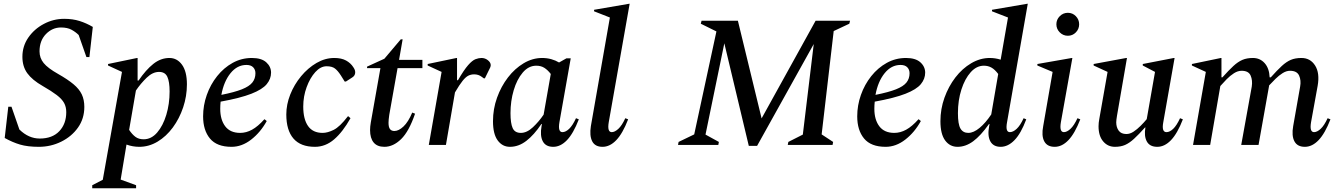

<svg xmlns="http://www.w3.org/2000/svg" viewBox="-20 -770 7102 1020"><path d="M186 10Q127 10 86.5 -2Q46 -14 5 -37L24 -203H41L83 -82Q132 -34 191 -34Q258 -34 295 -73Q332 -112 332 -174Q332 -202 320.5 -223Q309 -244 281.5 -265Q254 -286 207 -313Q151 -345 125 -381Q99 -417 99 -468Q99 -525 130.5 -570.5Q162 -616 213 -643Q264 -670 321 -670Q366 -670 402.5 -658.5Q439 -647 473 -627L455 -467H439L398 -584Q382 -600 360 -612Q338 -624 304 -624Q258 -624 224 -589Q190 -554 190 -497Q190 -462 212 -435Q234 -408 289 -377Q340 -348 370.5 -322.5Q401 -297 414.5 -268.5Q428 -240 428 -202Q428 -140 394.5 -92.5Q361 -45 305.5 -17.5Q250 10 186 10Z M470 230V214L526 185L628 -388L554 -422V-430L708 -462H711V-342H716Q755 -399 794.5 -430.5Q834 -462 880 -462Q921 -462 947 -426Q973 -390 973 -322Q973 -259 953 -199.5Q933 -140 898 -92.5Q863 -45 817 -17.5Q771 10 720 10Q685 10 652 -2L621 184L703 214V230ZM825 -388Q791 -388 759 -357Q727 -326 702 -289L666 -80Q682 -56 699.5 -43Q717 -30 743 -30Q784 -30 815 -66Q846 -102 863.5 -160Q881 -218 881 -284Q881 -336 869 -362Q857 -388 825 -388Z M1210 10Q1132 10 1095.5 -34Q1059 -78 1059 -152Q1059 -210 1078.5 -265.5Q1098 -321 1133.5 -365.5Q1169 -410 1216 -436Q1263 -462 1318 -462Q1369 -462 1394.5 -439Q1420 -416 1420 -384Q1420 -351 1397 -323Q1374 -295 1315.5 -272Q1257 -249 1152 -230Q1150 -211 1150 -192Q1150 -134 1176.5 -99Q1203 -64 1256 -64Q1288 -64 1319 -81Q1350 -98 1384 -136H1386L1397 -127Q1364 -67 1314.5 -28.5Q1265 10 1210 10ZM1289 -425Q1240 -425 1204.5 -381Q1169 -337 1156 -266Q1226 -280 1265 -295.5Q1304 -311 1320.5 -331.5Q1337 -352 1337 -381Q1337 -400 1325 -412.5Q1313 -425 1289 -425Z M1653 10Q1577 10 1539 -34Q1501 -78 1501 -162Q1501 -215 1522 -268Q1543 -321 1579.5 -365Q1616 -409 1661.5 -435.5Q1707 -462 1756 -462Q1794 -462 1818.5 -448.5Q1843 -435 1857 -413Q1863 -404 1865 -398Q1867 -392 1867 -385Q1867 -378 1863.5 -371Q1860 -364 1852 -359L1818 -337H1811L1791 -369Q1775 -394 1759.5 -406Q1744 -418 1715 -418Q1683 -418 1655 -387Q1627 -356 1609 -307Q1591 -258 1591 -204Q1591 -137 1616.5 -100.5Q1642 -64 1694 -64Q1720 -64 1752.5 -80Q1785 -96 1828 -152H1831L1842 -142Q1801 -69 1755 -29.5Q1709 10 1653 10Z M2022 10Q1984 10 1965 -13Q1946 -36 1946 -79Q1946 -88 1947 -98.5Q1948 -109 1950 -120L2001 -408H1930V-416L2022 -458L2109 -561H2119L2100 -452H2224V-408H2092L2048 -160Q2046 -146 2045 -136Q2044 -126 2044 -118Q2044 -94 2052 -84Q2060 -74 2075 -74Q2098 -74 2123.5 -98Q2149 -122 2170 -172L2185 -166Q2153 -72 2111 -31Q2069 10 2022 10Z M2258 0 2326 -388 2252 -422V-430L2405 -462H2408V-344H2413Q2445 -399 2467 -424Q2489 -449 2506 -455.5Q2523 -462 2538 -462Q2557 -462 2572 -450Q2587 -438 2587 -424Q2587 -418 2584 -411L2556 -354H2550L2539 -362Q2522 -375 2499 -375Q2482 -375 2468 -368Q2454 -361 2437.5 -340.5Q2421 -320 2397 -279L2349 0Z M2689 10Q2649 10 2624 -24Q2599 -58 2599 -126Q2599 -191 2620.5 -251Q2642 -311 2678.5 -358.5Q2715 -406 2762 -434Q2809 -462 2860 -462Q2886 -462 2909 -455.5Q2932 -449 2950 -438L2989 -460H3012L2952 -121Q2943 -68 2968 -68Q2985 -68 3003.5 -85.5Q3022 -103 3040 -142L3055 -136Q3026 -61 2992 -25.5Q2958 10 2919 10Q2879 10 2863.5 -19.5Q2848 -49 2857 -100L2859 -111H2856Q2817 -53 2776 -21.5Q2735 10 2689 10ZM2692 -169Q2692 -115 2703.5 -89.5Q2715 -64 2747 -64Q2779 -64 2811 -94Q2843 -124 2868 -161L2906 -377Q2890 -398 2872 -409.5Q2854 -421 2829 -421Q2788 -421 2757 -384.5Q2726 -348 2709 -290.5Q2692 -233 2692 -169Z M3181 10Q3141 10 3126 -19.5Q3111 -49 3119 -100L3220 -677L3136 -710V-718L3322 -750H3325L3214 -121Q3205 -68 3230 -68Q3246 -68 3265 -85.5Q3284 -103 3302 -142L3317 -136Q3288 -61 3254 -25.5Q3220 10 3181 10Z M3582 0 3585 -16 3668 -56 3786 -603 3703 -644 3707 -660H3900L4026 -141L4313 -660H4496L4492 -644L4409 -605L4345 -56L4406 -16L4403 0H4165L4168 -16L4245 -55L4303 -536L4002 5H3958L3828 -540L3728 -55L3799 -16L3796 0Z M4685 10Q4607 10 4570.5 -34Q4534 -78 4534 -152Q4534 -210 4553.5 -265.5Q4573 -321 4608.5 -365.5Q4644 -410 4691 -436Q4738 -462 4793 -462Q4844 -462 4869.5 -439Q4895 -416 4895 -384Q4895 -351 4872 -323Q4849 -295 4790.5 -272Q4732 -249 4627 -230Q4625 -211 4625 -192Q4625 -134 4651.5 -99Q4678 -64 4731 -64Q4763 -64 4794 -81Q4825 -98 4859 -136H4861L4872 -127Q4839 -67 4789.5 -28.5Q4740 10 4685 10ZM4764 -425Q4715 -425 4679.5 -381Q4644 -337 4631 -266Q4701 -280 4740 -295.5Q4779 -311 4795.5 -331.5Q4812 -352 4812 -381Q4812 -400 4800 -412.5Q4788 -425 4764 -425Z M5067 10Q5026 10 5001 -24Q4976 -58 4976 -126Q4976 -191 4997.5 -251Q5019 -311 5055.5 -358.5Q5092 -406 5139.5 -434Q5187 -462 5238 -462Q5268 -462 5296 -453L5335 -677L5250 -710V-718L5437 -750H5440L5330 -121Q5320 -68 5345 -68Q5362 -68 5381 -85.5Q5400 -103 5418 -142L5432 -136Q5404 -61 5369.5 -25.5Q5335 10 5296 10Q5257 10 5241 -19.5Q5225 -49 5235 -100L5237 -111H5234Q5190 -49 5150 -19.5Q5110 10 5067 10ZM5069 -169Q5069 -110 5082.5 -87Q5096 -64 5124 -64Q5152 -64 5184 -90.5Q5216 -117 5246 -162L5283 -377Q5265 -401 5247 -411Q5229 -421 5207 -421Q5168 -421 5137 -386.5Q5106 -352 5087.5 -294.5Q5069 -237 5069 -169Z M5653 -580Q5628 -580 5610 -598Q5592 -616 5592 -641Q5592 -666 5610 -684Q5628 -702 5653 -702Q5678 -702 5695.5 -684Q5713 -666 5713 -641Q5713 -616 5695.5 -598Q5678 -580 5653 -580ZM5583 10Q5543 10 5527.5 -19.5Q5512 -49 5522 -100L5572 -388L5491 -422V-430L5674 -462H5677L5616 -121Q5607 -68 5632 -68Q5648 -68 5667 -85.5Q5686 -103 5704 -142L5719 -136Q5690 -61 5656 -25.5Q5622 10 5583 10Z M5903 10Q5865 10 5840.5 -19Q5816 -48 5816 -99Q5816 -108 5817 -118Q5818 -128 5820 -138L5864 -388L5790 -422V-430L5963 -462H5967L5914 -155Q5910 -131 5910 -120Q5910 -94 5923 -76Q5936 -58 5964 -58Q5983 -58 6002 -70.5Q6021 -83 6039.5 -101.5Q6058 -120 6072 -137L6116 -388L6051 -422V-430L6216 -462H6220L6160 -121Q6150 -68 6177 -68Q6194 -68 6212.5 -85.5Q6231 -103 6249 -142L6264 -136Q6235 -61 6201 -25.5Q6167 10 6128 10Q6088 10 6072.5 -18.5Q6057 -47 6065 -93H6063Q6030 -56 6005 -33Q5980 -10 5957 0Q5934 10 5903 10Z M6318 0 6386 -388 6312 -422V-430L6466 -462H6469V-359H6474Q6508 -397 6532.5 -419.5Q6557 -442 6580.5 -452Q6604 -462 6636 -462Q6674 -462 6698.5 -434.5Q6723 -407 6725 -359H6731Q6765 -397 6789.5 -419.5Q6814 -442 6837.5 -452Q6861 -462 6894 -462Q6941 -462 6966.5 -422Q6992 -382 6980 -314L6945 -121Q6936 -68 6961 -68Q6977 -68 6996 -85.5Q7015 -103 7033 -142L7048 -136Q7019 -61 6985 -25.5Q6951 10 6912 10Q6872 10 6856.5 -19.5Q6841 -49 6850 -100L6887 -310Q6893 -343 6881.5 -368.5Q6870 -394 6833 -394Q6814 -394 6794 -381.5Q6774 -369 6756 -351Q6738 -333 6722 -316V-314L6666 0H6574L6630 -310Q6635 -343 6624 -368.5Q6613 -394 6576 -394Q6556 -394 6535.5 -381Q6515 -368 6496.5 -349Q6478 -330 6463 -313L6409 0Z"/></svg>

Font: Spectral Medium
Style: Italic
Weight: 500
Italic angle: -10°
Designer: Jean-Baptiste Levee
Foundry: Production Type
Version: Version 2.001